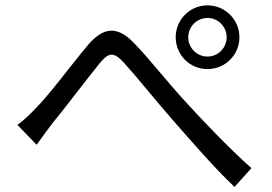

<svg xmlns="http://www.w3.org/2000/svg" viewBox="-20 -734 1040 735"><path d="M46.8 -255.6 120.3 -179.8C135.6 -201.3 158.6 -233.1 178.9 -259.9C230.1 -321.9 312.6 -431.5 359.6 -489.4C394.1 -531.9 413.5 -539.6 455.7 -492.4C502.5 -441.2 578.9 -345.4 643.8 -271.7C712.1 -193.9 802.1 -89.8 877.8 -18.3L942.4 -90.3C852.3 -170.8 753 -275.6 692.5 -342.1C628.5 -410.4 551.8 -509.3 491.6 -570.7C425.6 -638.3 373.7 -628.4 315.4 -560.1C255.7 -489.5 172.3 -375.4 118.9 -321.7C92.4 -294 71.9 -274.3 46.8 -255.6ZM700.6 -591.3C700.6 -631.9 733.3 -665.2 774.4 -665.2C815 -665.2 847.7 -631.9 847.7 -591.3C847.7 -550.8 815 -517.5 774.4 -517.5C733.3 -517.5 700.6 -550.8 700.6 -591.3ZM652.6 -591.3C652.6 -523.6 706.7 -469.5 774.4 -469.5C841.5 -469.5 896.6 -523.6 896.6 -591.3C896.6 -659 841.5 -713.5 774.4 -713.5C706.7 -713.5 652.6 -659 652.6 -591.3Z"/></svg>

Font: Source Han Sans JP VF
Style: Regular
Weight: 250
Designer: Ryoko NISHIZUKA 西塚涼子 (kana, bopomofo & ideographs); Paul D. Hunt (Latin, Greek & Cyrillic); Sandoll Communications 산돌커뮤니
Foundry: Adobe
Version: Version 2.004;hotconv 1.0.118;makeotfexe 2.5.65603